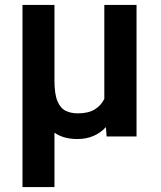

<svg xmlns="http://www.w3.org/2000/svg" viewBox="-20 -548 646 771"><path d="M70.3 -528.3H198.7V-225.1Q198.7 -170.4 210.7 -141.8Q222.7 -113.3 243.9 -103Q265.1 -92.8 292.5 -92.8Q334.5 -92.8 360.1 -108.4Q385.7 -124 398.9 -150.9V-528.3H528.3V0H408.2L405.3 -37.6Q384.3 -14.6 355.5 -2.2Q326.7 10.3 290.5 10.3Q235.4 10.3 198.7 -15.1V203.1H70.3Z"/></svg>

Font: Vazirmatn FD SemiBold
Style: Regular
Weight: 600
Designer: Saber Rastikerdar
Foundry: Saber Rastikerdar
Version: Version 33.001